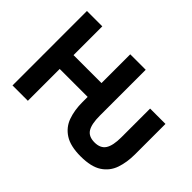

<svg xmlns="http://www.w3.org/2000/svg" viewBox="-136 -1002 1326 1326"><g transform="rotate(45 527.0 -339.5)"><path d="M853 -262Q853 -180 828.5 -142.5Q804 -105 747 -105Q689 -105 665.5 -142.5Q642 -180 642 -262V-710H491V-429H218V-710H68V17H218V-294H491V-243Q491 -165 513 -103Q535 -41 591 -5Q647 31 747 31Q849 31 904.5 -5.5Q960 -42 981.5 -104.5Q1003 -167 1003 -245V-542H853Z"/></g></svg>

Font: Repo Bold
Style: Bold
Weight: 700
Designer: Stefan Peev
Foundry: Context Ltd
Version: Version 1.502